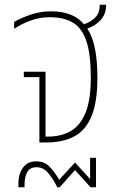

<svg xmlns="http://www.w3.org/2000/svg" viewBox="-20 -604 514 814"><path d="M147 0V-277H81V-300H173V-25H186Q238 -25 278.5 -47.5Q319 -70 342 -124.5Q365 -179 365 -275Q365 -370 347.5 -426Q330 -482 291.5 -506.5Q253 -531 191 -531Q151 -531 113 -518Q75 -505 40 -482V-511Q65 -526 107 -541Q149 -556 197 -556Q291 -556 336 -501Q365 -511 384 -530Q403 -549 403 -584H430Q430 -545 407.5 -520Q385 -495 350 -483Q373 -448 383 -396Q393 -344 393 -274Q393 -173 368.5 -112.5Q344 -52 295.5 -26Q247 0 175 0ZM58 190V176Q58 132 78 106Q98 80 133 80Q170 80 192.5 105Q215 130 231 158L298 85L362 155V65H387V190H364L298 117L233 190H223Q207 158 186 131.5Q165 105 135 105Q107 105 95.5 125.5Q84 146 84 180V190Z"/></svg>

Font: Noto Sans Thai SemCond Thin
Style: Regular
Weight: 100
Width: 4
Designer: Monotype Design Team
Foundry: Monotype Imaging Inc.
Version: Version 2.002; ttfautohint (v1.8.4.7-5d5b)